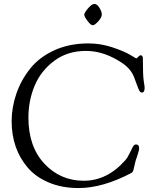

<svg xmlns="http://www.w3.org/2000/svg" viewBox="-20 -930 802 973"><path d="M450 -802Q440 -802 423.5 -824Q407 -846 407 -855.5Q407 -865 426 -887.5Q445 -910 458.5 -910Q472 -910 484 -890.5Q496 -871 496 -856.5Q496 -842 478 -822Q460 -802 450 -802ZM428 -710Q489 -710 547 -691Q605 -672 638 -653L670 -634Q673 -634 680.5 -642Q688 -650 692 -650Q704 -650 704 -634Q704 -546 708.5 -519Q713 -492 713 -485Q713 -461 699 -461Q692 -461 687 -469Q682 -477 674.5 -498.5Q667 -520 659 -540Q643 -581 600 -610Q509 -672 415.5 -672Q322 -672 254.5 -621.5Q187 -571 155.5 -495.5Q124 -420 124 -334Q124 -187 205 -100.5Q286 -14 404.5 -14Q523 -14 614 -117Q626 -130 636 -151.5Q646 -173 653 -185.5Q660 -198 669 -198Q685 -198 685 -180Q685 -167 677.5 -146Q670 -125 667 -114.5Q664 -104 660.5 -87Q657 -70 654.5 -63.5Q652 -57 645 -53Q500 23 378 23Q294 23 227.5 -5Q161 -33 120.5 -80.5Q80 -128 59.5 -187Q39 -246 39 -316Q39 -386 63 -455.5Q87 -525 133.5 -583Q180 -641 256 -675.5Q332 -710 428 -710Z"/></svg>

Font: Sorts Mill Goudy
Style: Italic
Weight: 400
Italic angle: -7.40001°
Version: Version 003.101